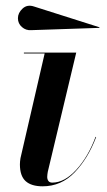

<svg xmlns="http://www.w3.org/2000/svg" viewBox="-20 -645 377 675"><path d="M90 -539Q71.2 -537.5 57.1 -549.9Q43 -562.2 43 -581Q43 -599.8 59.5 -615Q76 -630.2 100 -622L330 -549L329 -547ZM318 -163Q289.5 -88 242.4 -39Q195.2 10 130 10Q90.2 10 70.1 -8.2Q50 -26.5 50 -67Q50 -77 52 -89L137 -457H64V-460H248L148 -41Q147.2 -36.5 146.6 -31.6Q146 -26.8 146 -23Q146 -14.8 150.1 -8.9Q154.2 -3 164 -3Q206.8 -3 248.2 -48.2Q289.8 -93.5 316 -164Z"/></svg>

Font: Bodoni* 72 Medium
Style: Italic
Weight: 500
Italic angle: -13°
Version: Version 1.002; ttfautohint (v0.97) -l 8 -r 50 -G 200 -x 14 -